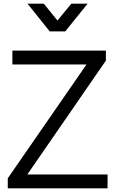

<svg xmlns="http://www.w3.org/2000/svg" viewBox="-20 -1019 624 1039"><path d="M333 -849 454 -999H366L291 -908L217 -999H129L249 -849ZM562 0V-75H128L553 -691V-745H47V-670H448L22 -54V0Z"/></svg>

Font: Plus Jakarta Sans
Style: Regular
Weight: 400
Designer: Gumpita Rahayu
Foundry: Tokotype
Version: Version 2.071;gftools[0.9.30]